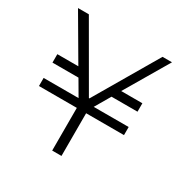

<svg xmlns="http://www.w3.org/2000/svg" viewBox="-156 -826 947 966"><g transform="rotate(30 317.0 -343.0)"><path d="M572 -686 423 -433H546V-384H395L343 -295H546V-248H326V0H272V-248H52V-295H255L203 -384H52V-433H174L26 -686H89L300 -321H303L517 -686Z"/></g></svg>

Font: Chivo Thin
Style: Regular
Weight: 100
Designer: Hector Gatti
Foundry: Omnibus-Type
Version: Version 1.007